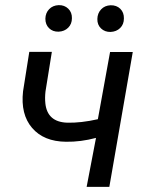

<svg xmlns="http://www.w3.org/2000/svg" viewBox="-20 -732 572 752"><path d="M60.1 0ZM408.2 0H319.3L356 -191.9Q295.9 -175.8 238.3 -176.8Q151.4 -177.7 105.7 -231Q60.1 -284.2 70.3 -374.5L94.7 -528.8H183.1L158.2 -374Q155.3 -348.6 157.7 -326.7Q165.5 -254.4 242.7 -251.5Q296.4 -250 363.3 -265.1L411.1 -528.3H500ZM157.7 -658.7Q158.2 -681.2 172.4 -696Q186.5 -710.9 210 -711.9Q232.4 -712.4 247.3 -698Q262.2 -683.6 261.7 -660.6Q261.7 -638.2 247.1 -623.5Q232.4 -608.9 209.5 -607.9Q186.5 -607.4 172.1 -621.6Q157.7 -635.7 157.7 -658.7ZM361.3 -657.7Q361.8 -680.2 376 -695.3Q390.1 -710.4 413.1 -711.4Q436.5 -711.9 451.2 -697.5Q465.8 -683.1 465.3 -659.7Q465.3 -636.7 450.7 -622.3Q436 -607.9 413.1 -606.9Q390.6 -606.4 375.7 -620.6Q360.8 -634.8 361.3 -657.7Z"/></svg>

Font: Roboto
Style: Italic
Weight: 400
Italic angle: -12°
Designer: Google
Version: Version 2.134; 2016; ttfautohint (v1.6)